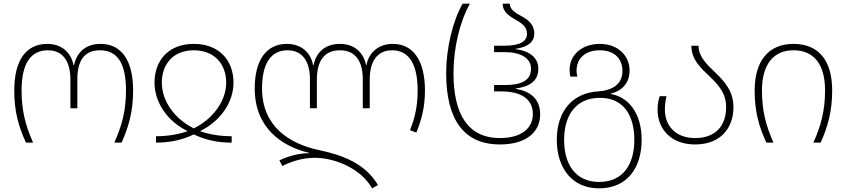

<svg xmlns="http://www.w3.org/2000/svg" viewBox="-20 -780 4630 1050"><path d="M122 0H161C120 -92 98 -174 98 -285C98 -430 146 -505 242 -505C325 -505 365 -443 365 -346V-188H403V-346C403 -444 438 -505 526 -505C625 -505 669 -430 669 -285C669 -175 646 -90 605 0H645C684 -87 708 -172 708 -285C708 -450 644 -540 530 -540C451 -540 400 -496 385 -424H382C368 -496 314 -540 239 -540C122 -540 58 -450 58 -285C58 -170 81 -89 122 0Z M833 0C913 0 980 -16 1040 -45C1099 -16 1167 0 1247 0V-35C1184 -35 1129 -44 1076 -62V-64C1188 -119 1257 -223 1257 -328C1257 -448 1180 -540 1040 -540C900 -540 825 -448 825 -328C825 -223 892 -119 1004 -64V-62C951 -44 895 -35 833 -35ZM1040 -78C934 -130 865 -228 865 -328C865 -428 926 -505 1040 -505C1154 -505 1217 -428 1217 -328C1217 -228 1145 -130 1040 -78Z M2015 250 2047 232C1976 112 1851 68 1726 41C1558 6 1413 -92 1413 -296C1413 -432 1461 -505 1552 -505C1635 -505 1675 -443 1675 -346V-188H1713V-346C1713 -444 1752 -505 1838 -505C1926 -505 1964 -443 1964 -346V-188H2002V-346C2002 -444 2043 -505 2124 -505C2216 -505 2264 -430 2264 -285C2264 -202 2250 -137 2222 -68L2257 -55C2286 -126 2304 -196 2304 -285C2304 -450 2239 -540 2128 -540C2053 -540 1998 -496 1984 -424H1982C1967 -496 1916 -540 1838 -540C1761 -540 1709 -496 1695 -424H1692C1679 -496 1624 -540 1549 -540C1437 -540 1373 -452 1373 -296C1373 -81 1521 21 1671 56V58C1615 56 1546 78 1508 97L1524 128C1566 106 1630 83 1701 83C1812 83 1953 141 2015 250Z M2714 10C2852 10 2934 -53 2934 -155C2934 -244 2873 -283 2800 -294V-296C2868 -305 2924 -331 2924 -405C2924 -470 2866 -504 2800 -511V-513C2870 -523 2902 -553 2902 -597C2902 -647 2866 -673 2831 -692C2798 -710 2768 -728 2768 -760H2729C2729 -712 2768 -691 2805 -669C2834 -652 2862 -633 2862 -596C2862 -555 2827 -530 2738 -530H2682V-495H2739C2826 -495 2884 -463 2884 -405C2884 -337 2827 -315 2741 -315H2682V-280H2721C2830 -280 2894 -239 2894 -156C2894 -79 2832 -25 2714 -25C2537 -25 2460 -158 2460 -379C2460 -517 2494 -661 2550 -760H2510C2456 -666 2420 -517 2420 -379C2420 -127 2516 10 2714 10Z M3256 250C3412 250 3489 135 3489 -15C3489 -164 3415 -250 3320 -266V-268C3385 -284 3423 -329 3423 -394C3423 -474 3361 -540 3260 -540C3164 -540 3095 -481 3095 -398C3095 -386 3096 -374 3099 -361H3137C3135 -372 3133 -383 3133 -393C3133 -460 3180 -505 3260 -505C3341 -505 3384 -458 3384 -392C3384 -320 3330 -285 3249 -280C3113 -271 3025 -175 3025 -15C3025 136 3106 250 3256 250ZM3256 215C3127 215 3065 118 3065 -15C3065 -155 3134 -245 3261 -245C3396 -245 3449 -141 3449 -15C3449 116 3390 215 3256 215Z M3781 10C3924 10 3991 -83 3991 -194C3991 -283 3940 -337 3890 -385C3844 -429 3800 -471 3800 -530H3761C3761 -451 3815 -406 3865 -358C3909 -315 3951 -270 3951 -194C3951 -97 3898 -25 3781 -25C3677 -25 3616 -90 3616 -181C3616 -216 3622 -241 3625 -254H3588C3583 -241 3576 -214 3576 -181C3576 -71 3653 10 3781 10Z M4171 0H4210C4169 -92 4147 -174 4147 -285C4147 -428 4210 -505 4319 -505C4432 -505 4492 -428 4492 -285C4492 -175 4469 -90 4428 0H4468C4507 -87 4531 -172 4531 -285C4531 -448 4458 -540 4319 -540C4184 -540 4107 -448 4107 -285C4107 -170 4130 -89 4171 0Z"/></svg>

Font: Noto Sans Georgian ExtraLight
Style: Regular
Weight: 200
Designer: Monotype Design Team, Akaki Razmadze
Foundry: Google LLC
Version: Version 2.005